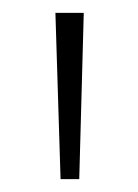

<svg xmlns="http://www.w3.org/2000/svg" viewBox="-20 -734 214 298"><path d="M110 -714 103 -456H74L66 -714Z"/></svg>

Font: Noto Sans Thai Cond ExtLt
Style: Regular
Weight: 200
Width: 3
Designer: Monotype Design Team
Foundry: Monotype Imaging Inc.
Version: Version 2.002; ttfautohint (v1.8.4.7-5d5b)